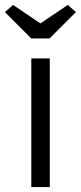

<svg xmlns="http://www.w3.org/2000/svg" viewBox="-54 -759 328 779"><path d="M73 0V-522H148V0ZM73 -603 -34 -710 -1 -739 110 -664 221 -739 254 -710 147 -603Z"/></svg>

Font: Our Lexend Light
Style: Regular
Weight: 300
Designer: Bonnie Shaver-Troup, Thomas Jockin
Foundry: Lexend
Version: Version 1.007